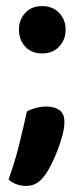

<svg xmlns="http://www.w3.org/2000/svg" viewBox="-20 -491 275 629"><path d="M42 -394Q42 -426 62.5 -448.5Q83 -471 118 -471Q153 -471 174 -448.5Q195 -426 195 -394Q195 -361 174 -338.5Q153 -316 118 -316Q83 -316 62.5 -338.5Q42 -361 42 -394ZM127 83Q114 101 99.5 109.5Q85 118 65 118Q32 118 8 97Q17 72 26 43Q35 14 42.5 -16Q50 -46 56.5 -74Q63 -102 68 -126Q81 -133 98 -137.5Q115 -142 132 -142Q157 -142 174 -131Q191 -120 191 -91Q191 -72 184.5 -47.5Q178 -23 168.5 1.5Q159 26 148 48Q137 70 127 83Z"/></svg>

Font: Baloo Bhai 2 SemiBold
Style: Regular
Weight: 600
Designer: Supriya Tembe, Noopur Datye and Ek Type
Foundry: Ek Type
Version: Version 1.640;PS 1.000;hotconv 16.6.51;makeotf.lib2.5.65220;